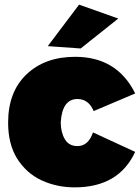

<svg xmlns="http://www.w3.org/2000/svg" viewBox="-20 -800 603 828"><path d="M302 8Q225 8 159.5 -22.2Q94 -52.5 53 -117.5Q15 -180 15 -271Q15 -404 94.5 -479.5Q174 -555 304 -555Q485 -555 563 -397L384 -321Q362 -373 314 -373Q248 -373 242 -272Q242 -230 259.5 -200Q277 -170 314 -170Q361 -170 381 -229L563 -145Q492 8 302 8ZM328 -591 186 -601 321 -780 490 -720Z"/></svg>

Font: Argentum Novus Black
Style: Regular
Weight: 900
Designer: Julieta Ulanovsky (font) & Cristiano Sobral (main changes)
Foundry: Julieta Ulanovsky (font) & Cristiano Sobral (main changes)
Version: Version 3.00;November 27, 2020;FontCreator 13.0.0.2655 64-bi